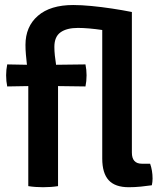

<svg xmlns="http://www.w3.org/2000/svg" viewBox="-20 -760 669 784"><path d="M593 -91.5Q603 -63.5 603 -31Q603 -24 602.2 -17Q601.5 -10 600 -3.5Q580.5 -0.5 555 2Q529.5 4.5 506 4.5Q450 4.5 423.8 -24.2Q397.5 -53 397.5 -112.5V-637.5Q370.5 -641.5 344.5 -643.8Q318.5 -646 298 -646Q252.5 -646 227.2 -628Q202 -610 202 -568.5Q202 -551.5 204 -533Q206 -514.5 209 -495.5L329 -497Q333.5 -475 333.5 -452.5Q333.5 -428.5 329 -407L217 -408.5V0Q189 4.5 155.5 4.5Q123.5 4.5 95.5 0V-408.5L9.5 -407Q5 -428.5 5 -452.5Q5 -475 9.5 -497L90 -495.5Q87.5 -516.5 85.8 -536.8Q84 -557 84 -576.5Q84 -651.5 134.8 -695.5Q185.5 -739.5 279 -739.5Q312 -739.5 353.5 -735.5Q395 -731.5 438 -725Q481 -718.5 518.5 -711V-137Q518.5 -91.5 559.5 -91.5Z"/></svg>

Font: Signika Negative SemiBold
Style: Regular
Weight: 600
Designer: Anna Giedryś
Foundry: Anna Giedryś
Version: Version 2.000; ttfautohint (v1.8.3) -l 8 -r 50 -G 200 -x 9 -